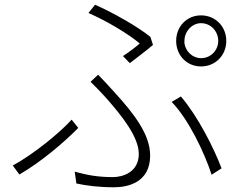

<svg xmlns="http://www.w3.org/2000/svg" viewBox="-20 -768 1040 812"><path d="M627 -578 616 -612C562 -656 455 -716 382 -748L354 -713C431 -680 527 -622 571 -584C555 -570 528 -549 500 -531L529 -501C562 -526 605 -559 627 -578ZM937 -595C937 -656 891 -703 830 -703C770 -703 725 -656 725 -595C725 -534 770 -487 830 -487C891 -487 937 -534 937 -595ZM760 -595C760 -635 792 -670 830 -670C872 -670 903 -635 903 -595C903 -556 872 -522 830 -522C795 -522 765 -550 760 -585V-594V-595ZM615 -110C615 -199 548 -286 463 -379C441 -403 418 -429 395 -452L363 -422C370 -415 377 -408 384 -401L391 -394C406 -379 420 -363 433 -349C495 -278 567 -189 567 -117C567 -41 501 -19 458 -19C387 -19 345 -29 296 -42L303 8C346 17 395 24 463 24C517 24 615 6 615 -110ZM917 -56C885 -141 817 -276 745 -360L706 -337C777 -264 844 -124 875 -29L917 -56ZM311 -227 283 -262C228 -201 114 -111 34 -68L62 -30C154 -83 252 -167 311 -227Z"/></svg>

Font: Glow Sans SC Normal Light
Style: Regular
Weight: 300
Designer: Ryoko NISHIZUKA (kana, bopomofo & ideographs); Paul D. Hunt (Latin, Greek & Cyrillic); Sandoll Communications, Soo-young
Version: Version 0.93